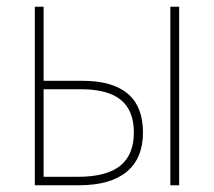

<svg xmlns="http://www.w3.org/2000/svg" viewBox="-20 -548 633 568"><path d="M83 0V-528H109V-309H223Q403 -309 403 -156Q403 -80 355 -40Q307 0 214 0ZM484 0V-528H510V0ZM109 -25H211Q295 -25 335.5 -57.5Q376 -90 376 -156Q376 -221 337.5 -252.5Q299 -284 219 -284H109Z"/></svg>

Font: Noto Sans SemiCondensed Thin
Style: Regular
Weight: 100
Width: 4
Designer: Monotype Design Team
Foundry: Monotype Imaging Inc.
Version: Version 2.013; ttfautohint (v1.8.4.7-5d5b)